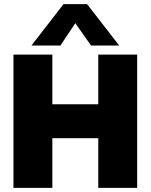

<svg xmlns="http://www.w3.org/2000/svg" viewBox="-20 -908 728 928"><path d="M132 -688 287 -888H401L556 -688H420L344 -796L272 -688ZM45 0V-644H233V-404H455V-644H643V0H455V-240H233V0Z"/></svg>

Font: Kanit
Style: Bold
Weight: 700
Designer: Katatrad Team
Foundry: CadsonDemak
Version: Version 2.000; ttfautohint (v1.8.3)